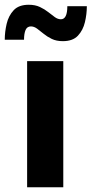

<svg xmlns="http://www.w3.org/2000/svg" viewBox="-39 -787 385 807"><path d="M225 -614Q198 -614 178.5 -623.5Q159 -633 144.5 -645Q130 -657 117 -666.5Q104 -676 91 -676Q75 -676 68.5 -661Q62 -646 62 -620H-19Q-19 -653 -11 -687Q-3 -721 18.5 -744Q40 -767 82 -767Q109 -767 129 -757.5Q149 -748 164 -736Q179 -724 191.5 -715Q204 -706 217 -706Q244 -706 244 -761H326Q326 -728 318 -694Q310 -660 288.5 -637Q267 -614 225 -614ZM75 0V-530H227V0Z"/></svg>

Font: Be Vietnam Pro
Style: Bold
Weight: 700
Designer: Lam Bao, Tony Le, Vietanh Nguyen
Foundry: Yellow Type Foundry
Version: Version 1.002; ttfautohint (v1.8.3)